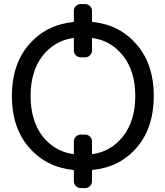

<svg xmlns="http://www.w3.org/2000/svg" viewBox="-20 -873 835 971"><path d="M349.6 -93.8Q353.5 -92.8 353.5 -97.7V-158.2Q353.5 -171.9 363.8 -182.1Q374 -192.4 388.7 -192.4H410.2Q424.8 -192.4 435.1 -182.1Q445.3 -171.9 445.3 -158.2V-97.7Q445.3 -92.8 449.2 -93.8Q542 -107.4 602.5 -183.6Q664.1 -262.7 664.1 -387.7Q664.1 -512.7 602.5 -590.8Q542 -667 449.2 -680.7Q445.3 -681.6 445.3 -677.7V-617.2Q445.3 -603.5 435.1 -593.3Q424.8 -583 410.2 -583H388.7Q374 -583 363.8 -593.3Q353.5 -603.5 353.5 -617.2V-677.7Q353.5 -681.6 349.6 -680.7Q255.9 -667 195.3 -590.8Q134.8 -512.7 134.8 -387.7Q134.8 -262.7 195.3 -183.6Q255.9 -107.4 349.6 -93.8ZM445.3 -765.6Q445.3 -761.7 449.2 -761.7Q585 -748 670.9 -648.4Q757.8 -547.9 757.8 -387.7Q757.8 -227.5 671.9 -127Q585.9 -27.3 449.2 -13.7Q445.3 -13.7 445.3 -9.8V43Q445.3 57.6 435.1 67.9Q424.8 78.1 410.2 78.1H388.7Q374 78.1 363.8 67.9Q353.5 57.6 353.5 43V-9.8Q353.5 -13.7 349.6 -13.7Q213.9 -27.3 127 -127Q40 -227.5 40 -387.7Q40 -547.9 127 -648.4Q212.9 -747.1 349.6 -761.7Q353.5 -761.7 353.5 -765.6V-818.4Q353.5 -832 363.8 -842.3Q374 -852.5 388.7 -852.5H410.2Q424.8 -852.5 435.1 -842.3Q445.3 -832 445.3 -818.4Z"/></svg>

Font: Gen Jyuu GothicL Regular
Style: Regular
Weight: 400
Designer: [Source Han Sans]
Ryoko NISHIZUKA  (kana & ideographs); Paul D. Hunt (Latin, Greek & Cyrillic); Wenlong ZHANG  (bopomofo
Version: Version 1.002.20150607